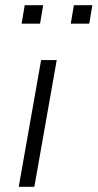

<svg xmlns="http://www.w3.org/2000/svg" viewBox="-20 -718 375 738"><path d="M112 0H52L138 -487H198ZM134 -627H63L75 -698H146ZM323 -627H252L264 -698H335Z"/></svg>

Font: Inria Sans Light
Style: Italic
Weight: 300
Italic angle: -10°
Designer: Black Foundry Team
Foundry: Black Foundry
Version: Version 1.2; ttfautohint (v1.8.3)